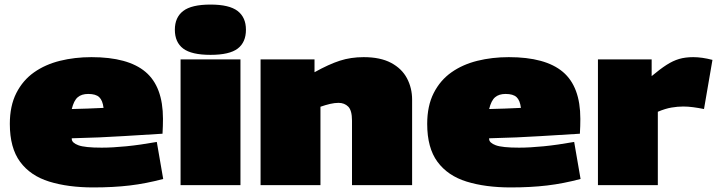

<svg xmlns="http://www.w3.org/2000/svg" viewBox="-20 -810 3144 840"><path d="M388 10Q278 10 195.5 -15.5Q113 -41 68 -102Q23 -163 23 -268Q23 -347 51.5 -403Q80 -459 129 -493.5Q178 -528 242.5 -544Q307 -560 380 -560Q540 -560 616.5 -495.5Q693 -431 693 -290Q693 -278 692.5 -258.5Q692 -239 691 -225Q619 -221 519.5 -214.5Q420 -208 294 -205Q294 -205 294 -201Q295 -185 323 -174.5Q351 -164 425 -164Q472 -164 532.5 -170Q593 -176 666 -189L694 -27Q619 -7 547.5 1.5Q476 10 388 10ZM294 -333Q326 -334 363 -335Q400 -336 433 -338Q429 -371 414 -385Q399 -399 366 -399Q337 -399 320 -384.5Q303 -370 294 -333Z M901 -570Q818 -570 781.5 -597.5Q745 -625 745 -680Q745 -734 781.5 -762Q818 -790 901 -790Q983 -790 1019.5 -762Q1056 -734 1056 -680Q1056 -625 1020 -597.5Q984 -570 901 -570ZM770 0V-550H1032V0Z M1120 0V-550H1356V-494Q1419 -529 1467 -544.5Q1515 -560 1571 -560Q1644 -560 1691 -535Q1738 -510 1760.5 -467.5Q1783 -425 1783 -374V0H1520V-282Q1520 -327 1503.5 -343.5Q1487 -360 1461 -360Q1444 -360 1424.5 -355.5Q1405 -351 1382 -343V0Z M2214 10Q2104 10 2021.5 -15.5Q1939 -41 1894 -102Q1849 -163 1849 -268Q1849 -347 1877.5 -403Q1906 -459 1955 -493.5Q2004 -528 2068.5 -544Q2133 -560 2206 -560Q2366 -560 2442.5 -495.5Q2519 -431 2519 -290Q2519 -278 2518.5 -258.5Q2518 -239 2517 -225Q2445 -221 2345.5 -214.5Q2246 -208 2120 -205Q2120 -205 2120 -201Q2121 -185 2149 -174.5Q2177 -164 2251 -164Q2298 -164 2358.5 -170Q2419 -176 2492 -189L2520 -27Q2445 -7 2373.5 1.5Q2302 10 2214 10ZM2120 -333Q2152 -334 2189 -335Q2226 -336 2259 -338Q2255 -371 2240 -385Q2225 -399 2192 -399Q2163 -399 2146 -384.5Q2129 -370 2120 -333Z M2831 -550V-477Q2868 -508 2896 -526Q2924 -544 2951 -552Q2978 -560 3013 -560Q3051 -560 3097 -548L3060 -333Q3035 -338 3012.5 -341Q2990 -344 2969 -344Q2945 -344 2918 -339.5Q2891 -335 2858 -321V0H2596V-550Z"/></svg>

Font: Georama Expanded Black
Style: Regular
Weight: 900
Width: 7
Designer: Jean-Baptiste Levee
Foundry: Production Type
Version: Version 1.000